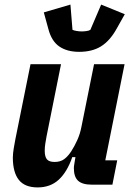

<svg xmlns="http://www.w3.org/2000/svg" viewBox="-20 -805 581 837"><path d="M113 -525H246L183 -211Q180 -195 177.5 -179Q175 -163 175 -148Q175 -122 184.5 -110.5Q194 -99 218 -99Q243 -99 259.5 -111Q276 -123 291 -146Q305 -168 317 -194.5Q329 -221 335 -252L390 -525H523L439 -106H491L470 0H380Q339 0 320.5 -17Q302 -34 302 -72Q302 -79 303.5 -87Q305 -95 306 -103L309 -120H295Q273 -56 236.5 -22Q200 12 144 12Q88 12 62 -21Q36 -54 36 -118Q36 -135 40 -159Q44 -183 47 -198ZM325 -579Q273 -579 239 -602Q205 -625 191 -678L171 -751L287 -785L296 -675Q302 -672 314 -670Q326 -668 336 -668Q345 -668 356.5 -669.5Q368 -671 374 -675L421 -785L524 -743L488 -679Q459 -627 420.5 -603Q382 -579 325 -579Z"/></svg>

Font: IBM Plex Sans Condensed
Style: Bold Italic
Weight: 700
Width: 3
Italic angle: -11.31°
Designer: Mike Abbink, Paul van der Laan, Pieter van Rosmalen
Foundry: Bold Monday
Version: Version 3.201